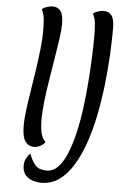

<svg xmlns="http://www.w3.org/2000/svg" viewBox="-69 -938 806 1215"><g transform="rotate(5 334.0 -330.0)"><path d="M176 7Q141 7 119.5 -21Q98 -49 98 -125Q98 -161 105 -217.5Q112 -274 123 -342Q134 -410 144.5 -480.5Q155 -551 162 -616Q169 -681 169 -731Q169 -767 166 -801.5Q163 -836 148 -866Q159 -876 180 -882.5Q201 -889 215 -889Q249 -889 266.5 -865.5Q284 -842 284 -783Q284 -746 276 -690Q268 -634 257 -566.5Q246 -499 234.5 -428Q223 -357 215 -289.5Q207 -222 207 -166Q207 -127 213.5 -91.5Q220 -56 245 -29Q226 -7 207 0Q188 7 176 7ZM240 229Q215 229 187 220.5Q159 212 139.5 190.5Q120 169 120 130Q120 101 132.5 81Q145 61 156 51Q171 94 194 121.5Q217 149 268 149Q308 149 339.5 116Q371 83 394.5 26Q418 -31 435.5 -105Q453 -179 464 -262Q475 -345 481.5 -429Q488 -513 491 -590.5Q494 -668 494 -731Q494 -767 491 -801.5Q488 -836 473 -866Q484 -876 504.5 -882.5Q525 -889 540 -889Q573 -889 590.5 -865.5Q608 -842 608 -783Q608 -702 603 -608.5Q598 -515 586.5 -417Q575 -319 556 -225.5Q537 -132 508.5 -50Q480 32 441.5 95Q403 158 353 193.5Q303 229 240 229Z"/></g></svg>

Font: Paprika
Style: Regular
Weight: 400
Designer: Eduardo Rodriguez Tunni
Foundry: Eduardo Rodriguez Tunni
Version: Version 1.010; ttfautohint (v1.8.3)